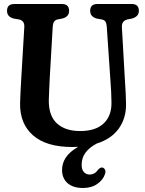

<svg xmlns="http://www.w3.org/2000/svg" viewBox="-20 -720 724 956"><path d="M531 -302.5 511.5 -588.5Q510 -606 504.5 -613.2Q499 -620.5 487.5 -623L462 -627.5Q429 -636.5 429 -666Q429 -700 464.5 -700H636Q671.5 -700 671.5 -666Q671.5 -638 638.5 -628L614 -623Q584.5 -615.5 587 -583L603 -303Q605 -278 606 -253.8Q607 -229.5 607.5 -203.5Q609 -133.5 572.2 -81Q535.5 -28.5 461 -5Q424 15 405.2 40.8Q386.5 66.5 386.5 101Q386.5 125 398 137Q409.5 149 426 149Q452 149 468 125.5Q480 111.5 491 114.5Q498.5 116.5 503 125Q507.5 133.5 502 148.5Q493.5 175 464.8 195.5Q436 216 393.5 216Q343.5 216 316.2 191.8Q289 167.5 289 126.5Q289 92.5 308 64Q327 35.5 369 11Q355 12 340.5 12Q211 12 144.8 -45.8Q78.5 -103.5 80 -205.5Q80.5 -227 82.2 -262.5Q84 -298 86 -331.5L101 -585Q103 -616.5 75.5 -623L49 -627.5Q15 -636 15 -666Q15 -700 51.5 -700H288.5Q324 -700 324 -666Q324 -636.5 291 -628L266 -623Q244 -618 242.5 -587L227.5 -328.5Q225.5 -295.5 224.8 -269Q224 -242.5 223 -221.5Q222 -144 263.2 -105.8Q304.5 -67.5 379 -67.5Q456 -67.5 496.2 -105.5Q536.5 -143.5 535 -211Q534.5 -241.5 533.5 -261.8Q532.5 -282 531 -302.5Z"/></svg>

Font: Fraunces 144pt SuperSoft SemiBold
Style: Regular
Weight: 600
Version: Version 1.000;[b76b70a41]